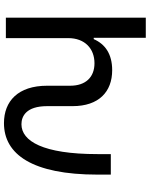

<svg xmlns="http://www.w3.org/2000/svg" viewBox="90 -858 777 998"><g transform="rotate(90 479.0 -358.5)"><path d="M71.4 0H177.6V-323.9C177.6 -410.9 232.6 -460.6 308.2 -460.6C381.4 -460.6 425.1 -414.1 425.1 -334.2V-214.8C425.1 -62.9 505.7 9.9 619.7 9.9C781.6 9.9 887.1 -137.4 887.1 -476.2V-545.5H780.5V-476.2C780.5 -192.1 712.4 -81 625.4 -81C584.5 -81 531.2 -104.8 531.2 -214.8V-346.9C531.2 -483 456.7 -552.6 344.5 -552.6C259.6 -552.6 208.5 -515.6 182.9 -456.7H176.1V-727.3H71.4Z"/></g></svg>

Font: Margiela Sans Medium
Style: Regular
Weight: 500
Designer: Stefan Endress, Andreas Faust
Version: Version 1.100;FEAKit 1.0